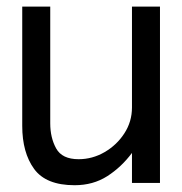

<svg xmlns="http://www.w3.org/2000/svg" viewBox="-20 -546 540 569"><path d="M201.2 2.9Q116.2 2.9 81.1 -45.4Q45.9 -93.8 45.9 -172.9V-526.4H128.9V-180.7Q128.9 -137.7 146.5 -106Q164.1 -74.2 212.9 -74.2Q253.9 -74.2 290 -95.2Q326.2 -116.2 348.6 -150.9Q371.1 -185.5 371.1 -227.5V-526.4H454.1V-3.9H371.1V-92.8Q339.8 -50.8 297.9 -23.9Q255.9 2.9 201.2 2.9Z"/></svg>

Font: Kosugi
Style: Regular
Weight: 400
Version: Version 4.002